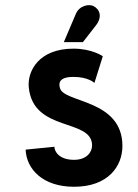

<svg xmlns="http://www.w3.org/2000/svg" viewBox="-20 -699 527 734"><path d="M78 -127C81 -52 144 15 263 15C393 15 448 -63 448 -141C448 -321 222 -305 209 -363C206 -375 199 -405 261 -405C318 -405 341 -382 341 -382L373 -484C373 -484 332 -513 261 -513C129 -513 84 -428 90 -365C107 -192 332 -248 332 -143C332 -117 311 -88 263 -88C206 -88 188 -120 188 -138ZM297 -538 346 -601C373 -635 361 -664 337 -676C321 -684 284 -679 270 -646L224 -538Z"/></svg>

Font: Advent Pro
Style: Bold
Weight: 700
Designer: Andreas Kalpakidis
Foundry: Andreas Kalpakidis
Version: Version 2.002 2008